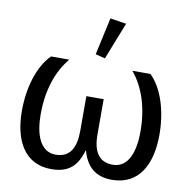

<svg xmlns="http://www.w3.org/2000/svg" viewBox="-88 -881 956 981"><g transform="rotate(10 390.5 -390.5)"><path d="M241.7 15.1C332.5 15.1 375 -27.8 398.4 -108.9H400.4C422.9 -26.9 472.7 15.1 555.7 15.1C694.8 15.1 755.9 -97.7 755.9 -253.4C755.9 -371.1 723.1 -487.3 656.7 -551.8H563C623.5 -479 657.7 -377 657.7 -251.5C657.7 -152.8 629.9 -61.5 546.9 -61.5C471.7 -61.5 443.8 -116.7 443.8 -201.7V-383.3H354V-201.7C354 -116.7 325.2 -61.5 251 -61.5C167.5 -61.5 140.1 -153.3 140.1 -251.5C140.1 -377 174.8 -479 235.8 -551.8H141.1C75.7 -486.8 42.5 -371.1 42.5 -253.4C42.5 -99.1 102.5 15.1 241.7 15.1ZM413.6 -589.8 489.7 -782.7 406.2 -795.9 363.8 -602.5Z"/></g></svg>

Font: Winston
Style: Regular
Weight: 400
Designer: Vernon Adams, Kim Jin-seong, David Berlow, Cristiano Sobral
Foundry: The Winston Project Authors
Version: Version 3.004